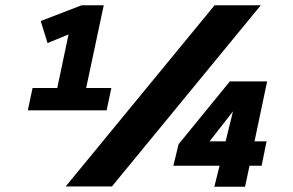

<svg xmlns="http://www.w3.org/2000/svg" viewBox="-20 -710 1115 731"><path d="M86 -290 104 -375H198L241 -579L161 -546L135 -630L291 -690H375L308 -375H404L386 -290ZM230 0 797 -690H973L406 0ZM640 -79 660 -161 855 -400H997L949 -172H995L976 -79H930L913 1H796L816 -79ZM778 -172H839L867 -286Z"/></svg>

Font: Radio Canada
Style: Bold Italic
Weight: 700
Italic angle: -12°
Designer: Charles Daoud, Etienne Aubert Bonn, Alexandre Saumier Demers, Jacques Le Bailly
Foundry: Radio-Canada
Version: Version 2.104; ttfautohint (v1.8.4.7-5d5b);gftools[0.9.28.de